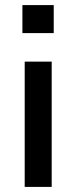

<svg xmlns="http://www.w3.org/2000/svg" viewBox="-20 -734 300 754"><path d="M68 -604V-714H191V-604ZM77 0V-492H183V0Z"/></svg>

Font: NunitoSans_10ptSemiBold
Style: Regular
Weight: 600
Designer: Vernon Adams
Foundry: Vernon Adams
Version: Version 3.101;gftools[0.9.27]